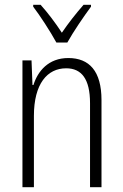

<svg xmlns="http://www.w3.org/2000/svg" viewBox="-20 -784 516 804"><path d="M216 -606H262C287 -651 330 -714 361 -756V-764H330C296 -725 267 -688 239 -647C213 -687 179 -732 150 -764H119V-756C146 -721 191 -652 216 -606ZM266 -541C183 -541 138 -486 120 -428H116L112 -531H74V0H122V-299C122 -433 178 -498 257 -498C321 -498 357 -454 357 -352V0H405V-365C405 -486 354 -541 266 -541Z"/></svg>

Font: Noto Sans Armenian Condensed ExtraLight
Style: Regular
Weight: 200
Width: 3
Designer: Monotype Design Team
Foundry: Monotype Imaging Inc.
Version: Version 2.008